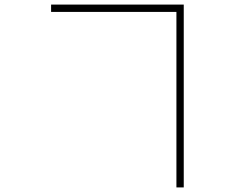

<svg xmlns="http://www.w3.org/2000/svg" viewBox="-20 -772 1040 838"><path d="M203 -720H750V46H782V-752H203Z"/></svg>

Font: Source Han Sans JP VF
Style: Regular
Weight: 250
Designer: Ryoko NISHIZUKA 西塚涼子 (kana, bopomofo & ideographs); Paul D. Hunt (Latin, Greek & Cyrillic); Sandoll Communications 산돌커뮤니
Foundry: Adobe
Version: Version 2.004;hotconv 1.0.118;makeotfexe 2.5.65603